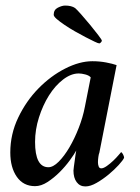

<svg xmlns="http://www.w3.org/2000/svg" viewBox="-20 -663 503 690"><path d="M263 -399Q235 -399 206.5 -377Q178 -355 156 -320Q134 -285 120 -241Q106 -197 106 -153Q106 -62 154 -62Q171 -62 191 -82Q211 -102 229.5 -133.5Q248 -165 263 -203.5Q278 -242 285 -279L306 -385Q300 -392 286.5 -395.5Q273 -399 263 -399ZM312 -443Q338 -443 361.5 -438.5Q385 -434 399 -429L337 -114Q335 -110 333.5 -99Q332 -88 332 -80Q332 -72 334.5 -65Q337 -58 344 -58Q352 -58 364 -66.5Q376 -75 387 -85.5Q398 -96 406 -105.5Q414 -115 415 -116Q418 -116 422 -108.5Q426 -101 426 -96Q422 -87 406.5 -70Q391 -53 370.5 -36Q350 -19 327.5 -6Q305 7 287 7Q267 7 255.5 -8.5Q244 -24 244 -50Q244 -54 245.5 -64Q247 -74 248.5 -85.5Q250 -97 251.5 -107.5Q253 -118 254 -122Q247 -109 231 -87Q215 -65 194.5 -44.5Q174 -24 151 -9Q128 6 106 6Q64 6 40.5 -27.5Q17 -61 17 -115Q17 -181 45.5 -240.5Q74 -300 118 -345Q162 -390 214 -416.5Q266 -443 312 -443ZM337 -507Q333 -507 319.5 -513.5Q306 -520 287.5 -529.5Q269 -539 249 -550.5Q229 -562 212 -573.5Q195 -585 184 -594.5Q173 -604 173 -610Q173 -628 188 -635.5Q203 -643 214 -643Q237 -643 250 -634Q256 -629 272 -611Q288 -593 304 -573.5Q320 -554 333 -537Q346 -520 346 -517Q346 -514 342.5 -510.5Q339 -507 337 -507Z"/></svg>

Font: Vermiglione Medium
Style: Italic
Weight: 500
Italic angle: -11°
Version: Version 1.000